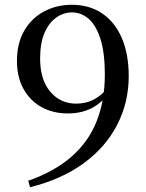

<svg xmlns="http://www.w3.org/2000/svg" viewBox="-20 -767 612 804"><path d="M106 17 98 -10Q209 -49 280 -111.5Q351 -174 385 -260Q419 -346 419 -455Q419 -545 401 -602.5Q383 -660 352 -687.5Q321 -715 281 -715Q246 -715 215.5 -693.5Q185 -672 166.5 -629.5Q148 -587 148 -522Q148 -433 190.5 -383Q233 -333 299 -333Q340 -333 373.5 -350.5Q407 -368 435 -404L455 -398H447Q423 -350 376 -321Q329 -292 264 -292Q202 -292 154 -318.5Q106 -345 78.5 -394.5Q51 -444 51 -512Q51 -586 81.5 -638.5Q112 -691 164.5 -719Q217 -747 281 -747Q354 -747 407.5 -711Q461 -675 490 -608Q519 -541 519 -448Q519 -338 470.5 -244Q422 -150 330 -83Q238 -16 106 17Z"/></svg>

Font: Noto Serif JP ExtraLight Medium
Style: Regular
Weight: 500
Version: Version 2.003-H1;hotconv 1.1.1;makeotfexe 2.6.0